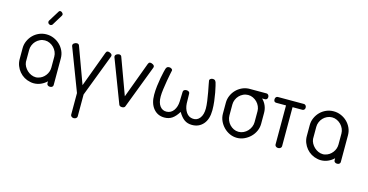

<svg xmlns="http://www.w3.org/2000/svg" viewBox="-92 -1172 3535 1844"><g transform="rotate(15 1676.0 -250.0)"><path d="M248 -480Q286 -480 320.5 -465.5Q355 -451 381.5 -425.5Q408 -400 423.5 -366Q439 -332 439 -293V-280V-184V-27Q439 -16 430.5 -9Q422 -2 408 -2Q395 -2 386 -9Q377 -16 377 -27V-48Q351 -23 318 -8.5Q285 6 248 6Q239 6 230 5Q221 4 213 2Q181 -4 153 -20.5Q125 -37 104 -62Q83 -87 71 -118Q59 -149 59 -183V-184V-280V-293Q59 -330 74 -364Q89 -398 114.5 -424Q140 -450 174.5 -465Q209 -480 248 -480ZM124 -280V-184V-173Q126 -150 137.5 -129Q149 -108 166.5 -91.5Q184 -75 206.5 -65Q229 -55 253 -55Q264 -55 275 -58Q318 -68 346 -104Q374 -140 374 -184V-280V-293Q374 -317 364 -340Q354 -363 337 -380.5Q320 -398 297 -409Q274 -420 248 -420Q222 -420 199 -409Q176 -398 159.5 -380.5Q143 -363 133.5 -340Q124 -317 124 -293ZM279 -587Q277 -585 275 -582.5Q273 -580 271 -580Q263 -574 251.5 -577.5Q240 -581 235 -591Q230 -601 235 -612L302 -720Q304 -724 307 -727Q317 -733 327 -728Q337 -723 342 -715Q351 -704 342 -690Z M902 -444Q902 -436 898 -428L740 -14V204Q740 214 730.5 222Q721 230 707 230Q693 230 684 222Q675 214 675 204V-11L516 -428Q514 -430 513 -435Q512 -440 512 -443Q512 -456 525 -464.5Q538 -473 551 -473Q559 -473 565.5 -469.5Q572 -466 575 -458L707 -98L839 -454Q842 -462 846.5 -467.5Q851 -473 862 -473Q873 -473 887.5 -464.5Q902 -456 902 -444Z M936 -430Q934 -432 933 -437Q932 -442 932 -445Q932 -458 945 -466.5Q958 -475 971 -475Q979 -475 985.5 -471.5Q992 -468 995 -460L1127 -100L1259 -456Q1262 -464 1266.5 -469.5Q1271 -475 1282 -475Q1293 -475 1307.5 -466.5Q1322 -458 1322 -446Q1322 -438 1318 -430L1157 -8Q1154 0 1146 4Q1138 8 1127 8Q1116 8 1108 4Q1100 0 1097 -8Z M1820 -1Q1775 -1 1743.5 -23.5Q1712 -46 1684 -94Q1655 -46 1622.5 -23.5Q1590 -1 1545 -1Q1478 -1 1436.5 -51Q1395 -101 1395 -188Q1395 -231 1400.5 -276Q1406 -321 1413 -358.5Q1420 -396 1426.5 -422.5Q1433 -449 1435 -455Q1439 -467 1446 -473.5Q1453 -480 1467 -480Q1481 -480 1491.5 -472.5Q1502 -465 1500 -455Q1499 -450 1492.5 -419.5Q1486 -389 1479 -347.5Q1472 -306 1466 -262.5Q1460 -219 1460 -188Q1460 -126 1485.5 -92.5Q1511 -59 1553 -61Q1596 -63 1621.5 -99Q1647 -135 1649 -188L1652 -285Q1652 -297 1661.5 -303.5Q1671 -310 1684 -310Q1698 -310 1707.5 -303.5Q1717 -297 1717 -285L1719 -188Q1722 -136 1746.5 -100Q1771 -64 1814 -61Q1856 -58 1882.5 -92.5Q1909 -127 1909 -188Q1909 -218 1903 -261.5Q1897 -305 1889.5 -346Q1882 -387 1875.5 -418Q1869 -449 1869 -455Q1868 -466 1878 -473Q1888 -480 1901 -480Q1915 -480 1922 -474Q1929 -468 1934 -455Q1936 -449 1942.5 -423Q1949 -397 1956 -359.5Q1963 -322 1968.5 -277Q1974 -232 1974 -188Q1974 -99 1931.5 -50Q1889 -1 1820 -1Z M2406 -421Q2432 -396 2446 -363Q2460 -330 2460 -292V-183Q2460 -146 2444.5 -111.5Q2429 -77 2402.5 -51Q2376 -25 2341.5 -9Q2307 7 2269 7Q2231 7 2197 -8.5Q2163 -24 2137 -50.5Q2111 -77 2095.5 -111Q2080 -145 2080 -183V-292Q2080 -328 2094 -361Q2108 -394 2132 -419.5Q2156 -445 2188.5 -461Q2221 -477 2258 -479H2262H2435Q2445 -479 2452.5 -470.5Q2460 -462 2460 -449Q2460 -436 2452.5 -428.5Q2445 -421 2435 -421ZM2395 -292Q2395 -316 2385 -339Q2375 -362 2358 -379.5Q2341 -397 2318 -408Q2295 -419 2269 -419Q2243 -419 2220 -408Q2197 -397 2180.5 -379.5Q2164 -362 2154.5 -339Q2145 -316 2145 -292V-183Q2145 -158 2154.5 -134.5Q2164 -111 2181 -93Q2198 -75 2220.5 -64Q2243 -53 2269 -53Q2295 -53 2318 -64Q2341 -75 2358 -93Q2375 -111 2385 -134.5Q2395 -158 2395 -183Z M2808 -474Q2818 -474 2825.5 -465.5Q2833 -457 2833 -444Q2833 -431 2825.5 -423.5Q2818 -416 2808 -416H2710V-27Q2710 -17 2700.5 -9Q2691 -1 2677 -1Q2663 -1 2654 -9Q2645 -17 2645 -27V-416H2548Q2523 -416 2523 -444Q2523 -457 2530 -465.5Q2537 -474 2548 -474H2808Z M3103 -480Q3141 -480 3175.5 -465.5Q3210 -451 3236.5 -425.5Q3263 -400 3278.5 -366Q3294 -332 3294 -293V-280V-184V-27Q3294 -16 3285.5 -9Q3277 -2 3263 -2Q3250 -2 3241 -9Q3232 -16 3232 -27V-48Q3206 -23 3173 -8.5Q3140 6 3103 6Q3094 6 3085 5Q3076 4 3068 2Q3036 -4 3008 -20.5Q2980 -37 2959 -62Q2938 -87 2926 -118Q2914 -149 2914 -183V-184V-280V-293Q2914 -330 2929 -364Q2944 -398 2969.5 -424Q2995 -450 3029.5 -465Q3064 -480 3103 -480ZM2979 -280V-184V-173Q2981 -150 2992.5 -129Q3004 -108 3021.5 -91.5Q3039 -75 3061.5 -65Q3084 -55 3108 -55Q3119 -55 3130 -58Q3173 -68 3201 -104Q3229 -140 3229 -184V-280V-293Q3229 -317 3219 -340Q3209 -363 3192 -380.5Q3175 -398 3152 -409Q3129 -420 3103 -420Q3077 -420 3054 -409Q3031 -398 3014.5 -380.5Q2998 -363 2988.5 -340Q2979 -317 2979 -293Z"/></g></svg>

Font: AkaAcidDosis
Style: Regular
Weight: 400
Designer: Edgar Tolentino, Pablo Impallari, Igino Marini, Aka-Acid
Foundry: Edgar Tolentino, Pablo Impallari, Igino Marini, Cyberella
Version: Version 1.007